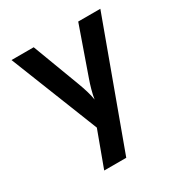

<svg xmlns="http://www.w3.org/2000/svg" viewBox="-170 -678 939 987"><g transform="rotate(-30 300.0 -185.0)"><path d="M165.1 180 242.6 -29.9 36.4 -550H168L274 -268.5Q283.1 -244.4 292.2 -214.8Q301.2 -185.2 304.8 -160.4Q308.4 -185.2 316.6 -214.8Q324.8 -244.4 333.5 -268.5L432.3 -550H563.6L296 180Z"/></g></svg>

Font: Pitagon Sans Mono
Style: Regular
Weight: 400
Monospace: yes
Designer: Travis Tran
Foundry: Pitagon
Version: Version 1.001;gftools[0.9.26]